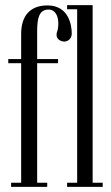

<svg xmlns="http://www.w3.org/2000/svg" viewBox="-20 -724 430 744"><path d="M23 0H163V-16H124V-479H205V-495H124V-604C124 -652 131 -687 168 -687C202 -687 212 -644 203 -606C195 -587 200 -574 213 -567C233 -556 258 -568 258 -594C258 -629 245 -703 164 -703C98 -703 62 -664 62 -593V-495H12V-479H62V-16H23ZM240 0H378V-16H339V-704H240V-688H279V-16H240Z"/></svg>

Font: Emberly
Style: Regular
Weight: 400
Designer: Rajesh Rajput
Foundry: Rajesh Rajput
Version: Version 1.000